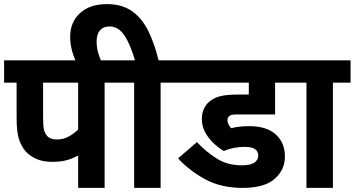

<svg xmlns="http://www.w3.org/2000/svg" viewBox="-20 -916 1729 936"><path d="M490 -513V0H361V-158Q332 -142 303 -134.5Q274 -127 235 -127Q189 -127 157 -141.5Q125 -156 105 -178Q83 -204 72 -239Q61 -274 61 -340V-513H0V-622H575V-513ZM361 -513H190V-345Q190 -302 194.5 -283.5Q199 -265 210 -253Q225 -236 258 -236Q289 -236 316 -251Q343 -266 361 -285Z M351 -615Q336 -647 329 -677Q322 -707 322 -736Q322 -808 370 -852Q418 -896 501 -896Q576 -896 625 -860.5Q674 -825 704 -763Q734 -701 753 -622H849V-513H763V0H634V-513H562V-622H638Q615 -701 586 -744Q557 -787 514 -787Q483 -787 467 -767.5Q451 -748 451 -715Q451 -685 458 -660.5Q465 -636 475 -614Z M1172 -200Q1119 -200 1071 -180Q1044 -196 1019.5 -219.5Q995 -243 979.5 -272.5Q964 -302 964 -335Q964 -363 973.5 -384.5Q983 -406 1000 -420Q1021 -438 1051.5 -446.5Q1082 -455 1141 -455H1193V-513H835V-622H1415V-513H1321V-358H1136Q1119 -358 1111.5 -356.5Q1104 -355 1099 -351Q1089 -344 1089 -330Q1089 -319 1094 -309.5Q1099 -300 1107 -291Q1144 -301 1195 -301Q1280 -301 1324.5 -260.5Q1369 -220 1369 -153Q1369 -88 1319 -44Q1269 0 1163 0Q1057 0 979.5 -42.5Q902 -85 848 -144L940 -223Q990 -171 1041 -140.5Q1092 -110 1159 -110Q1201 -110 1220 -123Q1239 -136 1239 -158Q1239 -177 1224 -188.5Q1209 -200 1172 -200Z M1603 -513V0H1474V-513H1402V-622H1689V-513Z"/></svg>

Font: Noto Sans SemiCondensed
Style: Bold
Weight: 700
Width: 4
Designer: Monotype Design Team
Foundry: Monotype Imaging Inc.
Version: Version 2.013; ttfautohint (v1.8.4.7-5d5b)